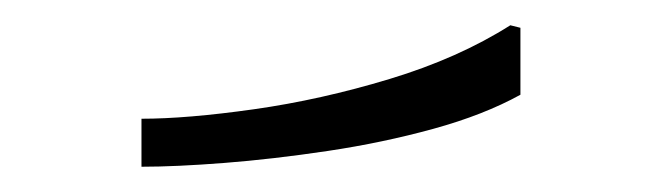

<svg xmlns="http://www.w3.org/2000/svg" viewBox="-20 -880 524 152"><path d="M384 -860 392 -858V-805Q363 -789 323 -778Q283 -767 239.5 -760.5Q196 -754 157.5 -751Q119 -748 92 -748V-786Q128 -786 181 -793.5Q234 -801 288.5 -817.5Q343 -834 384 -860Z"/></svg>

Font: Phudu SemiBold
Style: Regular
Weight: 600
Version: Version 1.005;gftools[0.9.23]